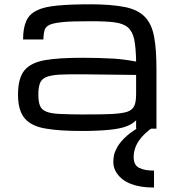

<svg xmlns="http://www.w3.org/2000/svg" viewBox="-20 -593 802 885"><path d="M359.4 10.7Q253.9 10.7 192.9 0Q126.5 -10.3 95.2 -45.9Q63 -82 63 -156.7Q63 -233.4 93.3 -269.5Q123 -304.7 188.5 -315.9Q249.5 -326.7 359.4 -326.7Q434.1 -326.7 503.4 -322.8Q556.2 -319.3 607.4 -309.1Q606.4 -374 598.6 -411.6Q590.8 -448.2 569.3 -466.8Q548.3 -484.9 506.8 -490.2Q471.2 -495.1 397 -495.1Q310.5 -495.1 274.9 -491.7Q230.5 -487.8 210.4 -479.5Q190.4 -470.7 185.5 -454.1Q180.2 -435.1 180.2 -411.1H86.4Q86.4 -463.9 101.1 -496.1Q114.7 -527.8 149.9 -544.9Q182.1 -561.5 245.1 -567.4Q305.2 -573.2 397 -573.2Q491.2 -573.2 556.2 -560.5Q616.7 -547.9 647.9 -515.1Q679.7 -482.4 690.4 -422.9Q701.2 -367.7 701.2 -270.5V0H607.4V-38.6Q590.8 -21 561.5 -10.3Q535.2 0 483.9 5.4Q427.7 10.7 359.4 10.7ZM359.4 -65.4Q457.5 -65.4 492.7 -67.4Q542.5 -69.8 567.4 -78.1Q591.8 -86.9 599.6 -106.4Q607.4 -124 607.4 -161.1V-247.6L359.4 -250.5Q293.5 -251 253.4 -249Q212.9 -246.1 191.9 -237.3Q170.4 -227.5 164.1 -209Q156.7 -189.5 156.7 -156.7Q156.7 -125 164.1 -106.4Q170.9 -87.9 191.9 -79.1Q212.9 -69.8 253.4 -67.9Q308.6 -65.4 359.4 -65.4ZM689.9 271.5Q563.5 271.5 518.6 205.6Q502.4 181.2 502.4 155.3Q502.4 131.8 507.8 113.3Q512.7 99.1 522 82.5Q554.7 29.8 627.4 -9.8H689.9Q596.2 52.7 596.2 130.9Q596.2 169.4 622.6 181.2Q646.5 193.4 689.9 193.4Z"/></svg>

Font: Michroma+
Style: Regular
Weight: 400
Designer: beogot
Foundry: beogot
Version: Version